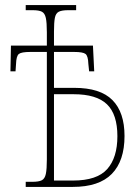

<svg xmlns="http://www.w3.org/2000/svg" viewBox="-20 -734 551 754"><path d="M81 0V-20H107Q132 -20 144 -26Q156 -32 160 -51Q164 -70 164 -108V-530H99Q64 -530 54 -522Q44 -514 43 -483L41 -454H21L23 -555H164V-607Q164 -645 160 -663.5Q156 -682 144.5 -688Q133 -694 108 -694H81V-714H279V-694H248Q223 -694 211 -688Q199 -682 195.5 -664Q192 -646 192 -610V-555H345L350 -454H330L327 -483Q326 -514 316 -522Q306 -530 271 -530H192V-389H272Q374 -389 421.5 -341Q469 -293 469 -200Q469 -102 419 -51Q369 0 266 0ZM267 -25Q361 -25 401 -70Q441 -115 441 -199Q441 -285 400 -324.5Q359 -364 269 -364H192V-25Z"/></svg>

Font: Noto Serif Condensed Thin
Style: Regular
Weight: 100
Width: 3
Designer: Monotype Design Team
Foundry: Monotype Imaging Inc.
Version: Version 2.013; ttfautohint (v1.8.4.7-5d5b)